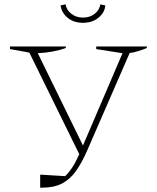

<svg xmlns="http://www.w3.org/2000/svg" viewBox="-20 -858 721 884"><path d="M165 6V-54L280 -47Q296 -62 311.5 -85Q327 -108 345 -148L115 -616L26 -632V-644H283V-637Q229 -617 154 -613L362 -188L544 -613L423 -632V-644H656V-637Q634 -628 616 -622.5Q598 -617 577 -614L381 -164Q356 -107 329 -69.5Q302 -32 265.5 -13Q229 6 174 6ZM362 -753Q319 -753 291 -776.5Q263 -800 259 -833L282 -838Q286 -812 308.5 -794.5Q331 -777 362 -777Q394 -777 416 -794.5Q438 -812 442 -838L465 -833Q462 -800 433.5 -776.5Q405 -753 362 -753Z"/></svg>

Font: Piazzolla SC Thin
Style: Regular
Weight: 100
Designer: Juan Pablo del Peral
Foundry: Huerta Tipografica
Version: Version 1.330